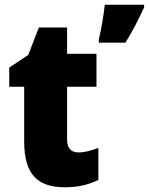

<svg xmlns="http://www.w3.org/2000/svg" viewBox="-20 -780 628 810"><path d="M588 -749V-760H422C418 -718 406 -651 397 -614V-600H509C543 -654 564 -698 588 -749ZM311 -137C280 -137 263 -155 263 -191V-414H387V-553H263V-664H144L99 -548L19 -495V-414H82V-182C82 -39 144 10 253 10C315 10 355 -2 395 -21V-156C365 -145 339 -137 311 -137Z"/></svg>

Font: Noto Sans Sinhala SemiCondensed Black
Style: Regular
Weight: 900
Width: 4
Designer: Jelle Bosma - Monotype Design Team
Foundry: Monotype Imaging Inc.
Version: Version 2.006